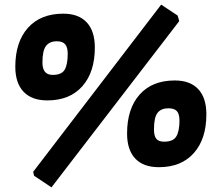

<svg xmlns="http://www.w3.org/2000/svg" viewBox="-20 -714 936 828"><path d="M675 -694 746 -647 753 -623 202 94 127 44 123 27ZM253 -655Q319 -655 354 -617.5Q389 -580 389 -509Q389 -403 335 -342Q281 -281 184 -281Q117 -281 81.5 -318.5Q46 -356 46 -426Q46 -533 100.5 -594Q155 -655 253 -655ZM225 -536Q194 -536 178.5 -516Q163 -496 163 -444Q163 -391 207 -391Q246 -391 259 -413.5Q272 -436 272 -482Q272 -510 261 -523Q250 -536 225 -536ZM734 -367Q800 -367 835 -329.5Q870 -292 870 -221Q870 -115 816 -54Q762 7 665 7Q598 7 563 -30.5Q528 -68 528 -138Q528 -245 582 -306Q636 -367 734 -367ZM706 -247Q675 -247 659.5 -227.5Q644 -208 644 -156Q644 -128 654 -115.5Q664 -103 688 -103Q727 -103 740.5 -126Q754 -149 754 -194Q754 -222 743 -234.5Q732 -247 706 -247Z"/></svg>

Font: Alegreya Sans Black
Style: Italic
Weight: 900
Italic angle: -7°
Designer: Juan Pablo del Peral
Foundry: Huerta Tipografica
Version: Version 2.007